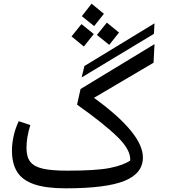

<svg xmlns="http://www.w3.org/2000/svg" viewBox="-20 -1010 967 1044"><path d="M817 -826 424 -589 439 -651 820 -883ZM418 -526 820 -770 815 -669 491 -478Q757 -285 757 -154Q757 -67 657 -26.5Q557 14 337 14Q230 14 166 -8Q102 -30 73.5 -75Q45 -120 45 -192Q45 -230 54.5 -272Q64 -314 82 -351L145 -330Q124 -264 124 -205Q124 -157 144.5 -130.5Q165 -104 212.5 -93Q260 -82 345 -82Q503 -82 576.5 -96.5Q650 -111 688 -137Q692 -194 619.5 -265Q547 -336 399 -441ZM545 -935 492 -868 425 -922 478 -990ZM627 -833 574 -766 507 -820 561 -887ZM490 -825 436 -757 369 -812 423 -879Z"/></svg>

Font: FiraGO
Style: Italic
Weight: 400
Italic angle: -8°
Designer: bBox Type GmbH
Foundry: bBox Type GmbH
Version: Version 1.001